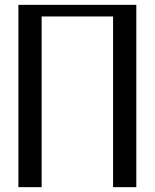

<svg xmlns="http://www.w3.org/2000/svg" viewBox="-20 -773 640 793"><path d="M543 -753H56V0H152V-705H447V0H543Z"/></svg>

Font: LXGW Marker Gothic
Style: Regular
Weight: 400
Version: Version 1.001